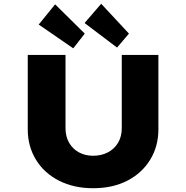

<svg xmlns="http://www.w3.org/2000/svg" viewBox="-20 -991 987 1017"><path d="M473 6Q371 6 292.5 -34Q214 -74 170.5 -145Q127 -216 127 -306V-700H327V-312Q327 -268 346 -235Q365 -202 398 -184Q431 -166 473 -166Q517 -166 551.5 -184Q586 -202 605.5 -235Q625 -268 625 -312V-700H819V-306Q819 -216 775.5 -145Q732 -74 654.5 -34Q577 6 473 6ZM600 -739 428 -869 516 -971 663 -813ZM368 -735 185 -861 272 -968 429 -813Z"/></svg>

Font: Lexend Giga ExtraBold
Style: Regular
Weight: 800
Designer: Bonnie Shaver-Troup, Thomas Jockin
Foundry: Lexend
Version: Version 1.007